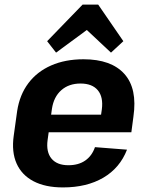

<svg xmlns="http://www.w3.org/2000/svg" viewBox="-20 -809 647 839"><path d="M255 10Q178 10 126.5 -17Q75 -44 52.5 -94.5Q30 -145 40 -216L55 -324Q66 -395 104 -445.5Q142 -496 203.5 -523Q265 -550 345 -550Q466 -550 523.5 -486Q581 -422 563 -299L554 -231H166L176 -308H446L417 -276L425 -331Q432 -385 407.5 -414.5Q383 -444 332 -444Q281 -444 248 -415Q215 -386 207 -334L188 -197Q181 -145 205 -116Q229 -87 279 -87Q323 -87 352.5 -107.5Q382 -128 395 -166L535 -155Q504 -75 431.5 -32.5Q359 10 255 10ZM186 -629 341 -789H409L519 -629L465 -579L322 -713H407L225 -579Z"/></svg>

Font: Pathway Extreme SemiCondensed
Style: Bold Italic
Weight: 700
Width: 4
Italic angle: -8°
Version: Version 1.001;gftools[0.9.26]